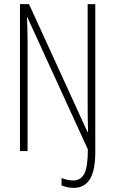

<svg xmlns="http://www.w3.org/2000/svg" viewBox="-20 -734 559 933"><path d="M338 179Q322 179 306 175.5Q290 172 279 167V131Q290 136 306 139.5Q322 143 336 143Q372 143 389.5 110.5Q407 78 407 -8L113 -650H111Q112 -626 113 -599Q114 -572 114 -532V0H77V-714H121L405 -93H408Q407 -125 406.5 -154.5Q406 -184 406 -208V-714H443V5Q443 95 416.5 137Q390 179 338 179Z"/></svg>

Font: Noto Sans Gujarati UI ExtraCondensed ExtraLight
Style: Regular
Weight: 200
Width: 2
Designer: Jelle Bosma - Monotype Design Team, Universal Thirst
Foundry: Monotype Imaging Inc.
Version: Version 2.106; ttfautohint (v1.8.4.7-5d5b)